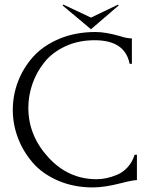

<svg xmlns="http://www.w3.org/2000/svg" viewBox="-20 -810 660 840"><path d="M394 -634Q323 -634 266 -607.5Q209 -581 174.5 -538Q140 -495 122 -443.5Q104 -392 104 -338Q104 -217 191.5 -121.5Q279 -26 402 -26Q424 -26 445.5 -30.5Q467 -35 492.5 -45.5Q518 -56 538.5 -78.5Q559 -101 569 -133H579V-22Q561 -22 511 -9Q437 10 387 10Q303 10 234.5 -19.5Q166 -49 123.5 -98Q81 -147 58.5 -206.5Q36 -266 36 -329Q36 -393 58.5 -452.5Q81 -512 124.5 -561Q168 -610 239 -640Q310 -670 398 -670Q442 -670 505 -652Q534 -642 557 -642V-531H547Q527 -634 394 -634ZM254 -786 257 -790 378 -733 497 -790 499 -786 378 -682Z"/></svg>

Font: Forum
Style: Regular
Weight: 400
Designer: Denis Masharov
Foundry: Denis Masharov
Version: Version 1.000